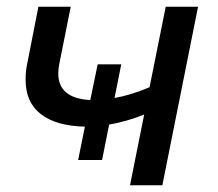

<svg xmlns="http://www.w3.org/2000/svg" viewBox="-20 -550 648 570"><path d="M568 -530 462 0H366L408 -210Q359 -190 304 -180L283 -75H212L232 -174Q147 -176 101.5 -211Q56 -246 56 -313Q56 -341 61 -362L94 -530H190L156 -360Q153 -345 153 -332Q153 -258 248 -253L270 -359H340L320 -259Q370 -268 424 -291L472 -530Z"/></svg>

Font: Montserrat Alternates Medium
Style: Italic
Weight: 500
Italic angle: -11.3°
Designer: Julieta Ulanovsky
Foundry: Julieta Ulanovsky
Version: Version 7.200